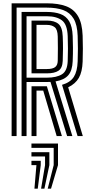

<svg xmlns="http://www.w3.org/2000/svg" viewBox="-20 -820 548 1157"><path d="M50 0V-800H263Q330.8 -800 377.6 -782.8Q424.5 -765.5 449.9 -723.1Q475.2 -680.8 478 -605Q479.2 -563.5 479.4 -527.1Q479.5 -490.8 478 -449Q475.8 -386.5 455.2 -350.9Q434.8 -315.2 390.8 -293.8L479 0H447.5L353.8 -308.8Q404 -323.5 425 -356.9Q446 -390.2 448 -450Q449.5 -492.2 449.5 -526.8Q449.5 -561.2 448 -604Q445.8 -670.2 423.8 -707.2Q401.8 -744.2 361.4 -759.1Q321 -774 263 -774H80V0ZM170 0V-300H228Q236.8 -300 245.4 -300Q254 -300 262.5 -300L353 0H321.5L240.5 -274Q237.8 -274 234.9 -274Q232 -274 229.2 -274H200V0ZM110 0V-748H263Q310.2 -748 344.1 -735.6Q378 -723.2 396.9 -691.8Q415.8 -660.2 418 -603Q419.2 -571.2 419.6 -534.4Q420 -497.5 418 -451Q415.8 -395 391.6 -366.8Q367.5 -338.5 314.8 -329.5L416 0H384.5L284.2 -326.5Q279.2 -326.2 274 -326.1Q268.8 -326 263 -326H140V0ZM140 -352H263Q320.2 -352 353 -372.1Q385.8 -392.2 388 -452Q389.5 -492.2 389.5 -527.1Q389.5 -562 388 -602Q385.5 -673 353 -697.5Q320.5 -722 263 -722H140ZM170 -378V-696H263Q308.8 -696 332.4 -675.8Q356 -655.5 358 -601Q359.8 -559.8 359.6 -526.1Q359.5 -492.5 358 -453Q356.2 -409.5 332.4 -393.8Q308.5 -378 263 -378ZM200 -404H263Q296.8 -404 312.1 -415.5Q327.5 -427 328 -454Q328.8 -489 328.8 -528.6Q328.8 -568.2 328 -600Q327 -642.2 309.5 -656.1Q292 -670 263 -670H200ZM267.5 317 303.5 175V71H169.5V45H329.5V175L287.5 317ZM187.5 317 199.5 175H169.5V149H225.5V175L207.5 317ZM227.5 317 251.5 175V123H169.5V97H277.5V175L247.5 317Z"/></svg>

Font: Big Shoulders Inline Text Thin Black
Style: Regular
Weight: 900
Version: Version 2.002